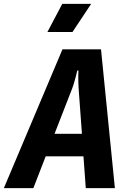

<svg xmlns="http://www.w3.org/2000/svg" viewBox="-22 -976 642 996"><path d="M-2 0 302 -720H502L574 0H423L411 -165H215L151 0ZM403 -282 386 -515Q385 -530 384.5 -547Q384 -564 384 -578Q384 -594 385 -610H379Q375 -594 371 -578Q367 -564 362.5 -547.5Q358 -531 352 -516L261 -282ZM451 -956H301L224 -810H354Z"/></svg>

Font: JetBrains Mono ExtraBold
Style: Italic
Weight: 800
Designer: Philipp Nurullin, Konstantin Bulenkov
Foundry: JetBrains
Version: Version 1.000; ttfautohint (v1.8.3)